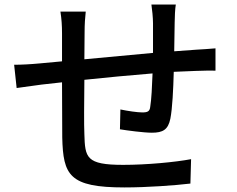

<svg xmlns="http://www.w3.org/2000/svg" viewBox="-20 -797 1040 842"><path d="M42 -513 53 -411C79 -415 131 -422 162 -426L252 -436L253 -194C257 -29 283 25 526 25C625 25 748 16 815 8L818 -99C749 -86 624 -74 520 -74C357 -74 353 -106 350 -209C348 -250 349 -349 350 -447C443 -457 552 -467 649 -475C647 -418 644 -360 639 -330C637 -308 627 -304 604 -304C583 -304 541 -310 508 -317L506 -230C536 -225 610 -215 646 -215C694 -215 717 -228 727 -276C736 -321 740 -406 742 -482L838 -486C864 -487 908 -488 925 -487V-585C899 -583 865 -580 839 -579L744 -572L746 -698C746 -722 748 -761 751 -777H644C647 -759 651 -718 651 -695V-565L350 -537L351 -655C351 -691 353 -719 356 -746H245C250 -714 252 -685 252 -650V-528L155 -519C113 -515 72 -513 42 -513Z"/></svg>

Font: Noto Sans TC Medium
Style: Regular
Weight: 500
Designer: Ryoko NISHIZUKA 西塚涼子 (kana, bopomofo & ideographs); Paul D. Hunt (Latin, Greek & Cyrillic); Sandoll Communications 산돌커뮤니
Foundry: Adobe
Version: Version 2.004;hotconv 1.0.118;makeotfexe 2.5.65603